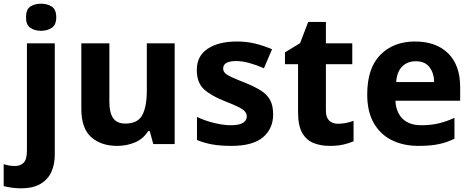

<svg xmlns="http://www.w3.org/2000/svg" viewBox="-73 -781 2561 1041"><path d="M68 -687Q68 -730 91.5 -745.5Q115 -761 150 -761Q183 -761 207.5 -745.5Q232 -730 232 -687Q232 -646 207.5 -630Q183 -614 150 -614Q115 -614 91.5 -630Q68 -646 68 -687ZM40 240Q16 240 -9.5 236.5Q-35 233 -53 228V109Q-37 114 -23 116.5Q-9 119 9 119Q36 119 54.5 102Q73 85 73 35V-546H224V59Q224 109 206 150Q188 191 147.5 215.5Q107 240 40 240Z M874 -546V0H758L739 -70H730Q704 -28 659 -9Q614 10 562 10Q475 10 421.5 -37.5Q368 -85 368 -190V-546H520V-228Q520 -170 540.5 -140.5Q561 -111 606 -111Q674 -111 698.5 -157Q723 -203 723 -290V-546Z M1408 -161Q1408 -83 1352.5 -36.5Q1297 10 1182 10Q1124 10 1080 2.5Q1036 -5 995 -22V-147Q1039 -126 1089.5 -114Q1140 -102 1178 -102Q1224 -102 1244.5 -115Q1265 -128 1265 -150Q1265 -165 1254.5 -177Q1244 -189 1217.5 -202Q1191 -215 1142 -234Q1069 -263 1031.5 -298.5Q994 -334 994 -402Q994 -478 1053.5 -517Q1113 -556 1211 -556Q1263 -556 1309 -545Q1355 -534 1402 -514L1358 -411Q1320 -428 1280 -439Q1240 -450 1209 -450Q1137 -450 1137 -410Q1137 -395 1147.5 -384.5Q1158 -374 1184.5 -362Q1211 -350 1259 -331Q1308 -311 1341.5 -290Q1375 -269 1391.5 -238.5Q1408 -208 1408 -161Z M1759 -110Q1782 -110 1803.5 -114.5Q1825 -119 1844 -126V-15Q1819 -4 1788 3Q1757 10 1714 10Q1665 10 1626 -6Q1587 -22 1565 -61.5Q1543 -101 1543 -172V-433H1472V-497L1554 -547L1598 -662H1694V-546H1837V-433H1694V-181Q1694 -145 1711.5 -127.5Q1729 -110 1759 -110Z M2177 -556Q2291 -556 2356.5 -492Q2422 -428 2422 -308V-235H2071Q2074 -173 2109.5 -137.5Q2145 -102 2212 -102Q2263 -102 2305 -112Q2347 -122 2391 -142V-29Q2351 -9 2306 0.5Q2261 10 2196 10Q2115 10 2052.5 -20.5Q1990 -51 1954 -113Q1918 -175 1918 -269Q1918 -412 1989.5 -484Q2061 -556 2177 -556ZM2181 -449Q2136 -449 2107.5 -420.5Q2079 -392 2075 -336H2281Q2280 -385 2255.5 -417Q2231 -449 2181 -449Z"/></svg>

Font: Noto Sans Khmer UI
Style: Bold
Weight: 700
Designer: Danh Hong and the Monotype Design Team
Foundry: Monotype Imaging Inc.
Version: Version 2.002; ttfautohint (v1.8.4.7-5d5b)